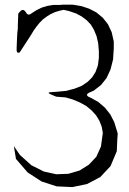

<svg xmlns="http://www.w3.org/2000/svg" viewBox="-20 -799 540 805"><path d="M62.5 -579.1Q50.8 -574.2 49.8 -586.9V-599.6L51.8 -647.5L52.7 -661.1L54.7 -679.7V-690.4L56.6 -742.2L64.5 -751Q77.1 -765.6 88.9 -747.1Q97.7 -730.5 112.3 -743.2L133.8 -756.8L156.2 -767.6L179.7 -774.4L203.1 -778.3H230.5L242.2 -779.3H286.1L321.3 -773.4L353.5 -762.7L383.8 -747.1L411.1 -724.6L432.6 -697.3L448.2 -664.1L457 -625V-595.7L456.1 -582L454.1 -549.8L443.4 -507.8L426.8 -471.7L403.3 -442.4L373 -418.9L357.4 -412.1Q330.1 -400.4 361.3 -388.7L392.6 -371.1L419.9 -347.7L442.4 -319.3L459 -287.1L469.7 -252L473.6 -239.3L471.7 -211.9L469.7 -165L443.4 -102.5L400.4 -56.6L344.7 -27.3L283.2 -14.6L217.8 -17.6L154.3 -38.1L95.7 -76.2L46.9 -132.8L38.1 -186.5L63.5 -149.4L111.3 -106.4L163.1 -80.1L215.8 -68.4L266.6 -70.3L313.5 -84L352.5 -108.4L383.8 -141.6L403.3 -184.6L411.1 -242.2L406.2 -268.6L396.5 -293L382.8 -315.4L364.3 -335.9L341.8 -354.5L315.4 -369.1L285.2 -381.8L254.9 -390.6L215.8 -393.6L197.3 -401.4Q169.9 -412.1 199.2 -413.1L215.8 -414.1L257.8 -418L293.9 -427.7L323.2 -439.5L347.7 -456.1L366.2 -474.6L380.9 -498L390.6 -525.4L394.5 -556.6V-584L391.6 -618.2L384.8 -647.5L374 -673.8L361.3 -695.3L343.8 -713.9L323.2 -729.5L299.8 -742.2L271.5 -752L247.1 -757.8L229.5 -753.9L210 -748L191.4 -739.3L175.8 -729.5L160.2 -717.8L146.5 -704.1L133.8 -688.5L121.1 -670.9L109.4 -651.4Z"/></svg>

Font: B2 Hana
Style: Regular
Weight: 500
Version: 2020-08-05; (max)